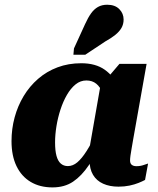

<svg xmlns="http://www.w3.org/2000/svg" viewBox="-20 -794 680 827"><path d="M512.2 -313.4 432.8 -334.2Q431.2 -368.8 421.5 -394.1Q411.8 -419.4 394.6 -433.4Q377.4 -447.4 352 -447.4Q326.4 -447.4 305.5 -430.5Q284.6 -413.6 268.2 -385.2Q251.8 -356.8 240.4 -321.8Q229 -286.8 223.1 -250.1Q217.2 -213.4 217.2 -180.8Q217.2 -144.8 223.4 -122.4Q229.6 -100 242 -89.3Q254.4 -78.6 272.2 -78.6Q293.8 -78.6 313.1 -94.9Q332.4 -111.2 353 -143.6Q373.6 -176 396.2 -222.8L426.2 -193.6Q393.6 -128.4 362.5 -82.3Q331.4 -36.2 294.7 -11.5Q258 13.2 206 13.2Q151.8 13.2 112.1 -10.5Q72.4 -34.2 51 -78.7Q29.6 -123.2 29.6 -186Q29.6 -239 43 -288.4Q56.4 -337.8 81.9 -380.2Q107.4 -422.6 144.2 -454.5Q181 -486.4 227.8 -504Q274.6 -521.6 330 -521.6Q392 -521.6 431.4 -493.5Q470.8 -465.4 490.7 -418.6Q510.6 -371.8 512.2 -313.4ZM611.4 -518.8 553.6 -193.4Q550 -171.8 546.9 -154.5Q543.8 -137.2 542 -124.1Q540.2 -111 540.2 -102.8Q540.2 -89.8 547.6 -84Q555 -78.2 567.4 -78.2Q585 -78.2 598.9 -83.3Q612.8 -88.4 617.8 -89.6L604.8 -19Q594.2 -13.2 576.9 -6.2Q559.6 0.8 537.7 5.4Q515.8 10 490.4 10Q452.6 10 424.3 -2.7Q396 -15.4 380.8 -40.8Q365.6 -66.2 365.6 -104.6Q365.6 -112 366.4 -120.1Q367.2 -128.2 369.2 -141.2L357.6 -110.8L415 -438.8L423.4 -435.4L494.4 -518.8ZM346.4 -690Q359 -717.8 372 -736.1Q385 -754.4 401.9 -764Q418.8 -773.6 441.8 -773.6Q475.2 -773.6 493.8 -754.8Q512.4 -736 512.4 -710Q512.4 -689.6 503.2 -673.7Q494 -657.8 476.8 -643.9Q459.6 -630 433.4 -615.4L347.2 -558.2H296.2L298.6 -585.4Z"/></svg>

Font: Roboto Serif 20pt
Style: Italic
Weight: 400
Italic angle: -10°
Designer: Greg Gazdowicz
Foundry: Commercial Type
Version: Version 1.008